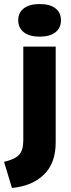

<svg xmlns="http://www.w3.org/2000/svg" viewBox="-67 -760 351 948"><path d="M-8 168 -47 39Q6 27 27 4.5Q48 -18 48 -66V-530H208V-57Q208 46 149.5 102.5Q91 159 -8 168ZM206.5 -600.5Q179 -579 129 -579Q79 -579 51 -600.5Q23 -622 23 -660Q23 -698 51 -719Q79 -740 129 -740Q179 -740 206.5 -719Q234 -698 234 -660Q234 -622 206.5 -600.5Z"/></svg>

Font: Roundo
Style: Bold
Weight: 700
Designer: Namrata Goyal (Gurmukhi), Shiva Nallaperumal (Latin)
Foundry: Indian Type Foundry
Version: Version 1.000;PS 1.0;hotconv 1.0.88;makeotf.lib2.5.647800